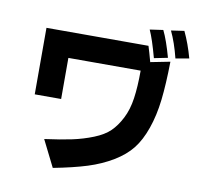

<svg xmlns="http://www.w3.org/2000/svg" viewBox="-98 -976 1196 1155"><g transform="rotate(10 500.0 -398.5)"><path d="M115.2 -340.8V-747.1H738.3Q749 -713.9 765.6 -652.3L884.8 -675.8Q882.8 -538.1 871.6 -440.9Q860.4 -343.8 832.5 -264.2Q804.7 -184.6 764.2 -133.3Q723.6 -82 655.8 -41Q587.9 0 504.4 26.4Q420.9 52.7 298.8 76.2L217.8 -85.9Q319.3 -99.6 385.3 -113.8Q451.2 -127.9 512.2 -152.3Q573.2 -176.8 607.9 -210.4Q642.6 -244.1 669.9 -297.4Q697.3 -350.6 707.5 -421.9Q717.8 -493.2 717.8 -591.8H276.4V-340.8ZM728.5 -844.7 809.6 -856.4Q837.9 -798.8 866.2 -696.3L783.2 -679.7Q752.9 -792 728.5 -844.7ZM855.5 -861.3 935.5 -873Q969.7 -800.8 993.2 -714.8L911.1 -700.2Q887.7 -793.9 855.5 -861.3Z"/></g></svg>

Font: GenEi M Gothic v2 Heavy
Style: Regular
Weight: 800
Version: Version 2.0